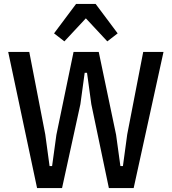

<svg xmlns="http://www.w3.org/2000/svg" viewBox="-20 -964 880 984"><path d="M170 0 22 -698H130L212 -275L234 -113H247L269 -273L357 -698H486L575 -273L597 -113H610L632 -275L714 -698H818L665 0H538L448 -430L426 -591H414L392 -430L298 0ZM470 -944 583 -793 530 -752 420 -870 310 -752 257 -793 370 -944Z"/></svg>

Font: IBM Plex Sans Cond Medm
Style: Regular
Weight: 500
Width: 3
Designer: Mike Abbink, Paul van der Laan, Pieter van Rosmalen
Foundry: Bold Monday
Version: Version 1.3